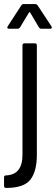

<svg xmlns="http://www.w3.org/2000/svg" viewBox="-57 -720 276 948"><path d="M-27 146Q54 143 54 44V-496Q54 -506 64 -506H115Q125 -506 125 -496V44Q125 126 93 167Q61 208 -27 208Q-37 208 -37 198V156Q-37 146 -27 146ZM-19 -590 48 -693Q53 -700 60 -700H117Q124 -700 129 -693L197 -590L199 -585Q199 -578 190 -578H147Q140 -578 135 -585L92 -658Q91 -660 89 -660Q87 -660 86 -658L42 -585Q37 -578 30 -578H-13Q-19 -578 -20.5 -581.5Q-22 -585 -19 -590Z"/></svg>

Font: Barlow Condensed
Style: Regular
Weight: 400
Width: 3
Designer: Jeremy Tribby
Foundry: Tribby Type
Version: Version 1.500